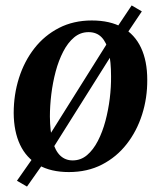

<svg xmlns="http://www.w3.org/2000/svg" viewBox="-20 -622 594 708"><path d="M79.5 66 42.5 44.5 102 -40.5 149 -102 382.5 -474 410 -519 465.5 -602 503 -580 447 -496.5 401.5 -435 168 -64 138 -17ZM318.5 -546.5Q386 -546.5 431.5 -520.8Q477 -495 500 -446Q523 -397 523 -328Q523.5 -261 504 -199.8Q484.5 -138.5 447.2 -90.8Q410 -43 356.2 -15.2Q302.5 12.5 234 12.5Q167.5 12.5 122.2 -13.5Q77 -39.5 54 -88.2Q31 -137 30.5 -205Q30.5 -273 50 -334.5Q69.5 -396 106.8 -443.8Q144 -491.5 197.5 -519Q251 -546.5 318.5 -546.5ZM306.5 -503.5Q276.5 -503.5 253.2 -484Q230 -464.5 213 -431.5Q196 -398.5 185.2 -358Q174.5 -317.5 169.2 -274.5Q164 -231.5 164 -192.5Q164.5 -138 174 -102Q183.5 -66 202.2 -48.2Q221 -30.5 248 -30.5Q278 -30.5 301 -50Q324 -69.5 341 -102.5Q358 -135.5 368.8 -176Q379.5 -216.5 384.8 -259.2Q390 -302 389.5 -341Q389.5 -394.5 381 -430.5Q372.5 -466.5 354.2 -485Q336 -503.5 306.5 -503.5Z"/></svg>

Font: Merriweather 72pt SemiBold
Style: Italic
Weight: 600
Italic angle: -7.8°
Version: Version 2.101